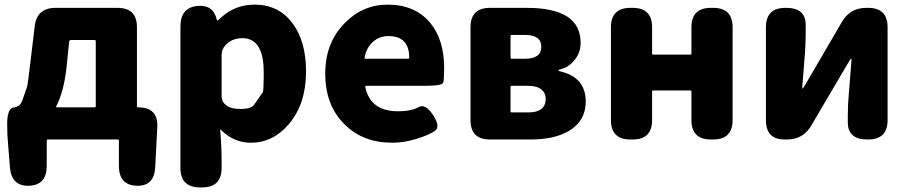

<svg xmlns="http://www.w3.org/2000/svg" viewBox="-20 -603 3929 830"><path d="M106 200Q30 203 23 121L15 22Q11 -22 11 -66Q11 -139 43 -139Q48 -139 59 -145Q70 -151 77 -170Q84 -189 97 -228Q100 -236 113 -347L130 -489Q139 -569 220 -569H488Q572 -569 572 -485V-144Q572 -139 577 -139Q664 -139 660 -54L651 119Q647 203 570 200Q494 197 494 114V5Q494 0 489 0H187Q182 0 182 5V114Q182 197 106 200ZM223 -143Q221 -139 226 -139H389Q394 -139 394 -144V-425Q394 -430 389 -430H287Q280 -430 279 -423L267 -306Q255 -205 223 -143Z M844 207Q760 207 760 123V-488Q760 -569 831 -577Q901 -585 917 -519Q918 -514 919.5 -514Q921 -514 940 -531Q999 -583 1081 -583Q1183 -583 1243 -504.5Q1303 -426 1303 -294Q1303 -154 1229 -67Q1161 14 1064 14Q991 14 936 -41Q932 -45 932 -40L935 0Q938 44 938 88V123Q938 207 854 207ZM1116 -204Q1120 -210 1120 -291Q1120 -438 1028 -438Q982 -438 955 -408Q938 -390 938 -365V-187Q938 -165 955 -150Q975 -132 1020.5 -132Q1066 -132 1078.5 -150.5Q1091 -169 1116 -204Z M1676 14Q1549 14 1470 -65Q1386 -147 1386 -285Q1386 -418 1470 -503Q1548 -583 1656 -583Q1774 -583 1840 -504Q1900 -431 1900 -309Q1900 -260 1896 -246Q1892 -232 1815 -232H1563Q1558 -232 1559 -227Q1581 -122 1700 -122Q1759 -122 1788.5 -139.5Q1818 -157 1852 -106Q1885 -55 1860.5 -37.5Q1836 -20 1781.5 -3Q1727 14 1676 14ZM1556 -354Q1555 -349 1560 -349H1744Q1749 -349 1749 -354Q1749 -447 1659 -447Q1620 -447 1592 -422Q1564 -397 1556 -354Z M2098 0Q2014 0 2014 -84V-485Q2014 -569 2098 -569H2258Q2490 -569 2490 -418Q2490 -379 2468 -349Q2443 -314 2405 -304Q2394 -301 2394 -298.5Q2394 -296 2404 -294Q2512 -268 2512 -164Q2512 -81 2441 -38Q2378 0 2273 0ZM2187 -122Q2187 -117 2192 -117H2264Q2339 -117 2339 -176Q2339 -201 2320 -216.5Q2301 -232 2263 -232H2192Q2187 -232 2187 -227ZM2187 -354Q2187 -349 2192 -349H2249Q2320 -349 2320 -400.5Q2320 -452 2249 -452H2192Q2187 -452 2187 -447Z M2705 0Q2621 0 2621 -84V-485Q2621 -569 2705 -569H2715Q2799 -569 2799 -485V-372Q2799 -367 2804 -367H2964Q2969 -367 2969 -372V-485Q2969 -569 3053 -569H3063Q3147 -569 3147 -485V-84Q3147 0 3063 0H3053Q2969 0 2969 -84V-207Q2969 -212 2964 -212H2804Q2799 -212 2799 -207V-84Q2799 0 2715 0Z M3372 0Q3291 0 3291 -84V-485Q3291 -569 3375 -569H3379Q3463 -569 3463 -495V-465Q3463 -421 3460 -377L3448 -225Q3448 -220 3449.5 -220Q3451 -220 3460 -235L3620 -509Q3655 -569 3725 -569H3733Q3817 -569 3817 -485V-84Q3817 0 3733 0H3729Q3645 0 3645 -74V-104Q3645 -148 3649 -192L3661 -344Q3661 -349 3659 -349Q3657 -349 3648 -334L3487 -60Q3452 0 3382 0Z"/></svg>

Font: Resource Han Rounded TW Heavy
Style: Regular
Weight: 900
Designer: Cyano Hao (round all glyphs); Ryoko NISHIZUKA 西塚涼子 (kana, bopomofo & ideographs); Paul D. Hunt (Latin, Greek & Cyrillic)
Foundry: Cyano Hao
Version: 0.990